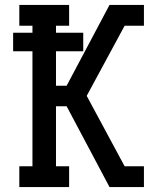

<svg xmlns="http://www.w3.org/2000/svg" viewBox="-20 -755 640 775"><path d="M58 0V-84H111V-548H33V-623H111V-651H58V-735H259V-651H206V-623H316V-548H206V-409H249L422 -735H561V-651H483L330 -368L483 -84H561V0H422L249 -326H206V-84H259V0Z"/></svg>

Font: Iosevka Etoile Medium
Style: Regular
Weight: 500
Designer: Belleve Invis
Foundry: Belleve Invis
Version: Version 22.1.2; ttfautohint (v1.8.4)